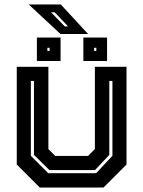

<svg xmlns="http://www.w3.org/2000/svg" viewBox="-20 -839 641 859"><path d="M158 0 55 -103V-540H196.5V-172L227 -141.5H374L404.5 -172V-540H546V-103L443 0ZM196 -64H410L483 -142V-477H469V-146L405 -78H201L132 -146V-477H118V-142ZM353 -566V-671H459V-566ZM145 -566V-671H251V-566ZM192 -611H202V-625H192ZM401 -611H411V-625H401ZM374 -687H250.5L108.5 -819H252ZM284.5 -721 224.5 -784H208.5L269.5 -721Z"/></svg>

Font: Tourney Thin
Style: Regular
Weight: 100
Designer: Tyler Finck
Foundry: Etcetera Type Co
Version: Version 1.015